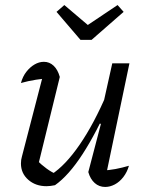

<svg xmlns="http://www.w3.org/2000/svg" viewBox="-20 -735 583 761"><path d="M217 -430 131 -79 125 -101Q144 -82 164.5 -67Q185 -52 203 -45L183 -43Q239 -79 296 -162Q353 -245 404 -365L416 -334Q390 -272 362.5 -219.5Q335 -167 307.5 -124.5Q280 -82 252.5 -51Q225 -20 198 -1Q179 3 164 3Q121 3 92 -22.5Q63 -48 63 -87Q63 -102 67 -115L156 -458L188 -426Q154 -424 122.5 -419Q91 -414 63 -406Q70 -432 84.5 -450.5Q99 -469 117 -479.5Q135 -490 154 -490Q176 -490 192.5 -474.5Q209 -459 217 -430ZM330 -53 380 -244 372 -246 425 -484H493L397 -25L382 -59Q411 -60 437.5 -65Q464 -70 491 -78Q484 -53 469 -33.5Q454 -14 435 -4Q416 6 397 6Q373 6 355.5 -9.5Q338 -25 330 -53ZM299 -577 204 -688 235 -715 328 -636 446 -715 470 -688 343 -577Z"/></svg>

Font: Piazzolla 24pt
Style: Italic
Weight: 400
Italic angle: -11.3°
Designer: Juan Pablo del Peral
Foundry: Huerta Tipografica
Version: Version 2.005